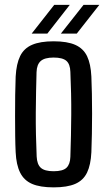

<svg xmlns="http://www.w3.org/2000/svg" viewBox="-20 -782 451 809"><path d="M206 7.5Q149 7.5 115 -7.2Q81 -22 64.8 -54.8Q48.5 -87.5 46 -140.5Q44.5 -169.5 44 -209.8Q43.5 -250 43.5 -294.2Q43.5 -338.5 44 -381.5Q44.5 -424.5 46 -459.5Q49 -513.5 65 -546Q81 -578.5 115.2 -593.2Q149.5 -608 206 -608Q263.5 -608 297.5 -592.8Q331.5 -577.5 347 -545Q362.5 -512.5 365 -459.5Q366.5 -427.5 367.2 -387Q368 -346.5 368 -303.2Q368 -260 367.2 -218Q366.5 -176 365 -140.5Q362.5 -87.5 346.8 -54.8Q331 -22 297 -7.2Q263 7.5 206 7.5ZM206 -60.5Q245 -60.5 260.2 -75.2Q275.5 -90 276.5 -121Q278 -166.5 279 -210.8Q280 -255 280.2 -299.2Q280.5 -343.5 279.5 -388.2Q278.5 -433 276.5 -479.5Q275.5 -512 259.5 -525.8Q243.5 -539.5 206 -539.5Q168 -539.5 151.5 -524.8Q135 -510 134 -478Q133 -439.5 132 -396Q131 -352.5 130.8 -306.8Q130.5 -261 131.5 -214.5Q132.5 -168 134.5 -122.5Q136 -89.5 152 -75Q168 -60.5 206 -60.5ZM113.5 -640.5 208.5 -761.5H274L179.5 -640.5ZM236.5 -640.5 332 -761.5H398.5L303.5 -640.5Z"/></svg>

Font: Big Shoulders Text Thin Medium
Style: Regular
Weight: 500
Version: Version 2.002